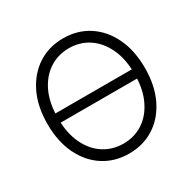

<svg xmlns="http://www.w3.org/2000/svg" viewBox="-163 -903 1082 1079"><g transform="rotate(-30 377.5 -363.5)"><path d="M638.2 -393.1V-333.5H113.8V-393.1ZM377.9 9.8Q285.6 9.8 214.1 -36.1Q142.6 -82 102.1 -166Q61.5 -250 61.5 -363.3Q61.5 -477.1 102.3 -561Q143.1 -645 214.4 -691.2Q285.6 -737.3 377.9 -737.3Q470.2 -737.3 541.5 -691.2Q612.8 -645 653.3 -561Q693.8 -477.1 693.8 -363.3Q693.8 -250 653.3 -166Q612.8 -82 541.5 -36.1Q470.2 9.8 377.9 9.8ZM377.9 -54.7Q449.2 -54.7 505.1 -91.3Q561 -127.9 593.8 -197.3Q626.5 -266.6 626.5 -363.3Q626.5 -460.4 593.8 -529.8Q561 -599.1 505.1 -636Q449.2 -672.9 377.9 -672.9Q307.1 -672.9 250.7 -636Q194.3 -599.1 161.6 -530Q128.9 -460.9 128.9 -363.3Q128.9 -266.6 161.4 -197.5Q193.8 -128.4 250.2 -91.6Q306.6 -54.7 377.9 -54.7Z"/></g></svg>

Font: Inter 16pt Light
Style: Regular
Weight: 300
Version: Version 4.001;git-66647c0bb